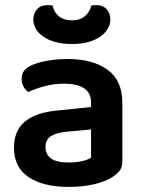

<svg xmlns="http://www.w3.org/2000/svg" viewBox="-20 -720 562 755"><path d="M250 -81Q279 -81 303 -86.5Q327 -92 338 -100V-211L241 -202Q201 -198 180 -184.5Q159 -171 159 -142Q159 -113 180.5 -97Q202 -81 250 -81ZM246 -488Q344 -488 402.5 -446Q461 -404 461 -316V-85Q461 -61 449 -47Q437 -33 419 -22Q391 -5 348 5Q305 15 250 15Q150 15 92.5 -23.5Q35 -62 35 -139Q35 -206 77.5 -241.5Q120 -277 201 -285L338 -299V-317Q338 -355 310.5 -373Q283 -391 233 -391Q194 -391 157 -381.5Q120 -372 91 -358Q80 -366 72.5 -379.5Q65 -393 65 -409Q65 -429 74.5 -441.5Q84 -454 105 -464Q134 -476 171 -482Q208 -488 246 -488ZM263 -640Q294 -640 313.5 -656Q333 -672 339 -698Q344 -699 347.5 -699.5Q351 -700 356 -700Q385 -700 399.5 -683.5Q414 -667 414 -644Q414 -625 404 -607.5Q394 -590 375 -576.5Q356 -563 328 -555Q300 -547 263 -547Q225 -547 197 -555Q169 -563 149.5 -576.5Q130 -590 120.5 -607.5Q111 -625 111 -644Q111 -667 125.5 -683.5Q140 -700 169 -700Q174 -700 178 -699.5Q182 -699 187 -698Q192 -672 211.5 -656Q231 -640 263 -640Z"/></svg>

Font: Baloo Thambi 2 SemiBold
Style: Regular
Weight: 600
Designer: Aadarsh Rajan and Ek Type
Foundry: Ek Type
Version: Version 1.640;hotconv 1.0.111;makeotfexe 2.5.65597; ttfautoh